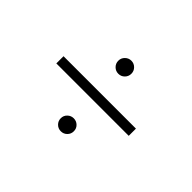

<svg xmlns="http://www.w3.org/2000/svg" viewBox="-83 -685 801 801"><g transform="rotate(45 318.0 -284.5)"><path d="M531.7 -305.7V-263.2H104.5V-305.7ZM317.9 -76.2Q301.8 -76.2 290.5 -87.4Q279.3 -98.6 279.3 -114.7Q279.3 -130.9 290.8 -141.8Q302.2 -152.8 317.9 -152.8Q334 -152.8 345.2 -141.8Q356.4 -130.9 356.4 -114.7Q356.4 -98.6 345.2 -87.4Q334 -76.2 317.9 -76.2ZM317.9 -415.5Q301.8 -415.5 290.5 -426.8Q279.3 -438 279.3 -454.1Q279.3 -470.2 290.8 -481.4Q302.2 -492.7 317.9 -492.7Q334 -492.7 345.2 -481.4Q356.4 -470.2 356.4 -454.1Q356.4 -438 345.2 -426.8Q334 -415.5 317.9 -415.5Z"/></g></svg>

Font: Inter 17pt ExtraLight
Style: Regular
Weight: 250
Version: Version 4.001;git-66647c0bb